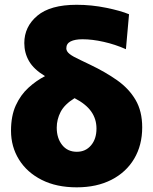

<svg xmlns="http://www.w3.org/2000/svg" viewBox="-20 -768 640 802"><path d="M300.5 14.5Q216 14.5 154.5 -16.5Q93 -47.5 59.5 -101.2Q26 -155 26 -222Q26 -284 46 -327.8Q66 -371.5 98.5 -401.2Q131 -431 168 -450Q121 -478.5 101.2 -512.8Q81.5 -547 81.5 -588Q81.5 -656.5 135.8 -702.2Q190 -748 300 -748Q362.5 -748 423.5 -735.5Q484.5 -723 519 -708.5L506 -562.5Q461 -582.5 413.2 -593.2Q365.5 -604 324.5 -604Q293 -604 275 -595Q257 -586 257 -566Q257 -553.5 270.8 -542.5Q284.5 -531.5 318.5 -516L356 -498Q420 -467.5 469.2 -432.8Q518.5 -398 546.2 -350.8Q574 -303.5 574 -236Q574 -161.5 540.5 -105Q507 -48.5 445.5 -17Q384 14.5 300.5 14.5ZM217 -234.5Q217 -191 239.5 -162.5Q262 -134 301 -134Q337.5 -134 360.2 -160.8Q383 -187.5 383 -231Q383 -271 361 -302.2Q339 -333.5 291.5 -358Q249.5 -332 233.2 -300.5Q217 -269 217 -234.5Z"/></svg>

Font: Heraclito ExtraBold
Style: Regular
Weight: 800
Designer: Kostas Bartsokas (font) & Cristiano Sobral (main changes)
Foundry: Kostas Bartsokas (font) & Cristiano Sobral (main changes)
Version: Version 1.00;July 8, 2020;FontCreator 13.0.0.2655 64-bit